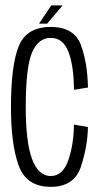

<svg xmlns="http://www.w3.org/2000/svg" viewBox="-20 -704 392 727"><path d="M172 3.5Q261 3.5 286.2 -72.5Q311.5 -148.5 313 -223L260 -232Q259.5 -159.5 239 -98.5Q218.5 -37.5 172 -37.5Q125.5 -37.5 101.5 -101.5Q77.5 -165.5 77.5 -298.5Q77.5 -448.5 101 -504.5Q124.5 -560.5 172 -560.5Q219 -560.5 239.2 -507.8Q259.5 -455 260 -364L313 -372.5Q311.5 -465.5 286.2 -533.8Q261 -602 172 -602Q80.5 -602 51 -529.2Q21.5 -456.5 21.5 -298.5Q21.5 -156.5 51 -76.5Q80.5 3.5 172 3.5ZM128 -614.5H158.5L217 -683.5H174Z"/></svg>

Font: Anybody Condensed Light
Style: Regular
Weight: 300
Width: 3
Designer: Tyler Finck
Foundry: Etcetera Type Company
Version: Version 1.113;gftools[0.9.25]